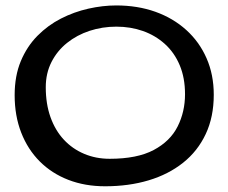

<svg xmlns="http://www.w3.org/2000/svg" viewBox="-20 -616 818 688"><path d="M356.5 51.5Q284.5 51.5 225 28.5Q165.5 5.5 122.5 -37.5Q79.5 -80.5 56 -140.8Q32.5 -201 32.5 -275Q32.5 -344 54.5 -396.8Q76.5 -449.5 114 -487.5Q151.5 -525.5 198.5 -549.5Q245.5 -573.5 296.8 -585Q348 -596.5 396.5 -596.5Q473 -596.5 536.8 -573.8Q600.5 -551 647.5 -508.5Q694.5 -466 720.2 -407.2Q746 -348.5 746 -276.5Q746 -197 717.2 -135.8Q688.5 -74.5 636 -32.8Q583.5 9 512.5 30.2Q441.5 51.5 356.5 51.5ZM373 -47Q471.5 -47 530.8 -78.5Q590 -110 616.5 -162.8Q643 -215.5 643 -278.5Q643 -337 624 -382.2Q605 -427.5 571 -458.2Q537 -489 492.5 -504.8Q448 -520.5 397 -520.5Q346.5 -520.5 301 -505.5Q255.5 -490.5 220.2 -462.2Q185 -434 164.5 -393.8Q144 -353.5 144 -303.5Q144 -243.5 161 -196Q178 -148.5 208.8 -115.5Q239.5 -82.5 281.5 -64.8Q323.5 -47 373 -47Z"/></svg>

Font: Gluten Light
Style: Regular
Weight: 300
Designer: Tyler Finck
Foundry: Etcetera Type Company
Version: Version 1.300